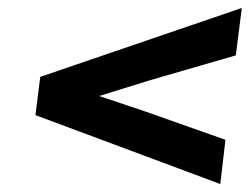

<svg xmlns="http://www.w3.org/2000/svg" viewBox="-20 -573 627 482"><path d="M69 -284 533 -111 546 -222 348 -292 229 -332 358 -372 572 -434 587 -553 81 -380Z"/></svg>

Font: Falling Sky
Style: SeBdObl
Weight: 600
Designer: Paul D. Hunt
Foundry: Adobe Systems Incorporated
Version: Version 1.02